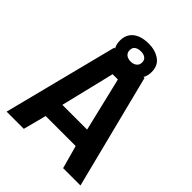

<svg xmlns="http://www.w3.org/2000/svg" viewBox="-235 -959 1081 1081"><g transform="rotate(45 306.0 -418.5)"><path d="M12 0 186 -683H427L600 0H462L424 -138H185L149 0ZM207 -249H404L327 -571H285ZM307 -632Q252 -632 216 -658Q180 -684 180 -735Q180 -769 196.5 -792Q213 -815 242 -826Q271 -837 307 -837Q360 -837 396 -811.5Q432 -786 432 -735Q432 -685 396.5 -658.5Q361 -632 307 -632ZM307 -693Q322 -693 333 -698.5Q344 -704 350 -713Q356 -722 356 -735Q356 -755 342.5 -765Q329 -775 307 -775Q292 -775 280.5 -770.5Q269 -766 263 -757Q257 -748 257 -735Q257 -715 270.5 -704Q284 -693 307 -693Z"/></g></svg>

Font: Cairo Play
Style: Bold
Weight: 700
Version: Version 3.119